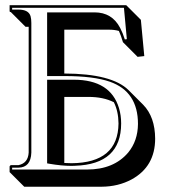

<svg xmlns="http://www.w3.org/2000/svg" viewBox="-20 -665 662 742"><path d="M419.9 -270Q379.4 -290.5 321.8 -290.5H228.5V-35.2Q243.7 -34.2 256.8 -34.2Q436.5 -36.1 438 -188Q437.5 -235.4 419.9 -270ZM228.5 -380.9Q412.6 -380.4 477.1 -316.4L533.7 -259.8Q579.1 -212.9 579.6 -129.4Q579.6 -21.5 488.8 28.3Q437 56.2 372.6 56.6H73.7L17.1 0V-22Q18.6 -25.4 22 -26.9H51.8Q88.4 -34.7 90.8 -75.2V-561.5H78.6L22 -618.2Q19 -618.7 18.1 -619.1Q17.1 -621.1 17.1 -622.1V-645H467.8L524.4 -588.4L537.6 -448.2L511.7 -445.3L455.1 -502Q447.8 -527.3 439.5 -545.4Q422.9 -550.3 401.4 -550.3H228.5ZM101.1 -576.2V-75.2Q99.1 -18.1 51.8 -17.1H26.9V-9.8H315.9Q419.9 -9.8 475.6 -75.7Q512.7 -121.1 513.2 -186Q513.2 -311 404.8 -349.1Q341.8 -371.1 229 -371.1H162.1V-617.2H345.2Q413.1 -617.2 444.3 -557.1Q454.6 -537.6 462.4 -512.7L470.2 -513.7L459 -634.8H26.9V-627.9H51.8Q90.3 -627.9 98.1 -602.5Q101.1 -591.8 101.1 -576.2ZM162.1 -356.9H265.1Q406.7 -356.9 439.9 -247.1Q448.2 -219.2 448.2 -188Q448.2 -30.3 270.5 -24.4Q263.2 -24.4 256.8 -23.9Q218.3 -23.9 170.4 -32.2L162.1 -33.7Z"/></svg>

Font: Linux Biolinum Shadow O
Style: Bold
Weight: 700
Designer: Philipp H. Poll
Foundry: Philipp H. Poll
Version: Version 0.9.2